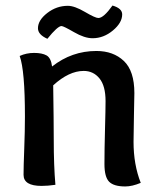

<svg xmlns="http://www.w3.org/2000/svg" viewBox="-20 -669 579 693"><path d="M168 -429Q239 -485 328 -485Q389 -485 427 -449Q465 -413 465 -333Q465 -322 463.5 -255Q462 -188 462 -157Q462 -75 488 -9Q457 4 432 4Q391 4 374 -13Q357 -30 357 -77Q357 -129 359 -202.5Q361 -276 361 -304Q361 -359 339 -386Q317 -413 282 -413Q229 -413 172 -361Q174 -227 174 -166Q174 -70 180 -2Q153 2 130 2Q65 2 65 -38Q65 -67 67.5 -132Q70 -197 70 -249Q70 -415 51 -467Q75 -478 103 -478Q132 -478 148 -469Q164 -460 168 -429ZM421 -617Q421 -587 387.5 -559Q354 -531 314 -531Q285 -531 247 -553Q209 -575 202 -575Q188 -575 151 -529Q117 -544 117 -567Q117 -596 150.5 -622Q184 -648 225 -648Q249 -648 286.5 -626Q324 -604 335 -604Q354 -604 386 -649Q421 -639 421 -617Z"/></svg>

Font: Overlock
Style: Bold
Weight: 700
Designer: Dario Muhafara
Foundry: Dario Manuel Muhafara
Version: Version 1.002